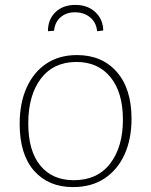

<svg xmlns="http://www.w3.org/2000/svg" viewBox="-20 -754 614 781"><path d="M293 -530Q395 -530 455 -461.5Q515 -393 515 -271Q515 -188 486.5 -125.5Q458 -63 405 -28Q352 7 277 7Q177 7 118.5 -59.5Q60 -126 60 -250Q60 -335 88.5 -398Q117 -461 169 -495.5Q221 -530 293 -530ZM291 -502Q198 -502 146.5 -434.5Q95 -367 95 -252Q95 -140 144 -80.5Q193 -21 280 -21Q376 -21 428 -88.5Q480 -156 480 -267Q480 -378 429.5 -440Q379 -502 291 -502ZM287 -734Q336 -734 367.5 -705Q399 -676 400 -630L375 -627Q372 -662 347 -683Q322 -704 285 -704Q249 -704 226 -683.5Q203 -663 200 -629L175 -627Q175 -675 205.5 -704.5Q236 -734 287 -734Z"/></svg>

Font: Bitter ExtraLight
Style: Regular
Weight: 200
Designer: Sol Matas, and Bitter project Authors
Foundry: Sol Matas
Version: Version 2.001